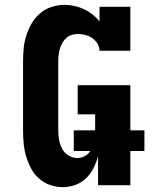

<svg xmlns="http://www.w3.org/2000/svg" viewBox="-20 -763 640 791"><path d="M238 8Q212 8 186 -1Q160 -10 140 -28Q120 -46 107.5 -70Q95 -94 87.5 -119.5Q80 -145 77.5 -172Q75 -199 75 -226V-509Q75 -536 77.5 -563.5Q80 -591 88.5 -617Q97 -643 110.5 -666.5Q124 -690 145 -708Q166 -726 192.5 -734.5Q219 -743 246 -743Q266 -743 286.5 -738.5Q307 -734 325.5 -725.5Q344 -717 360.5 -704Q377 -691 390 -675V-735H517V-554H390Q390 -570 381.5 -583.5Q373 -597 360 -606Q347 -615 331.5 -619Q316 -623 301 -623Q288 -623 275 -619Q262 -615 252.5 -606Q243 -597 236.5 -585.5Q230 -574 226.5 -561.5Q223 -549 221.5 -535.5Q220 -522 220 -509V-226Q220 -206 223.5 -186.5Q227 -167 236 -150Q245 -133 262.5 -122.5Q280 -112 299 -112Q315 -112 329.5 -120Q344 -128 352 -141H284V-226H372V-292H300V-412H517V-226H575V-141H517V0H384V-119Q377 -94 365 -70Q353 -46 334 -28Q315 -10 290 -1Q265 8 238 8Z"/></svg>

Font: Iosevka Etoile Heavy
Style: Regular
Weight: 900
Designer: Belleve Invis
Foundry: Belleve Invis
Version: Version 22.1.2; ttfautohint (v1.8.4)